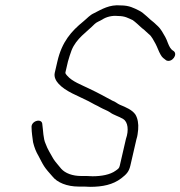

<svg xmlns="http://www.w3.org/2000/svg" viewBox="-20 -716 699 744"><path d="M651.8 -519C640.7 -525.3 635.9 -536.3 630.7 -549C624.4 -567 617.4 -578.7 607.4 -595C597 -611.5 589 -616.9 576.2 -629C561.2 -639.4 537.3 -666.5 518.8 -675C498.8 -684.9 480.8 -695 448.5 -695C403.9 -699.1 374.5 -680.1 344.5 -665C327.4 -657.3 318.6 -645.6 303.1 -633C256.7 -595.3 220 -554.4 202.4 -478L192.2 -434C188.2 -416.7 197.9 -401.6 206.5 -392C234.3 -360.9 282.3 -344.9 322.8 -324L346.8 -311C354 -307.7 361.8 -303.7 370 -299C380.2 -293.2 397 -287.2 405.9 -281C419.5 -270.3 441 -265.1 456.9 -255C476.4 -244 479.5 -209.9 468.1 -178L444.1 -74C441.7 -63.7 438.2 -61.9 428.7 -55C406.7 -38.6 371.8 -33 338.6 -33C330.1 -33.7 322.5 -34 315.9 -34H294.9C260.7 -34 232.8 -44.7 217.3 -62C208.4 -73.6 194.6 -88 187.1 -100C176.8 -118.8 164.4 -137.3 156.7 -159C147.3 -179 147.5 -210.1 144 -234C143.5 -259.8 99.6 -248.2 102.3 -222C102.6 -201.9 105.7 -183.7 108.1 -165C112.9 -144.7 120 -126.9 129.6 -111L140 -91C147.6 -76.5 153.5 -66.8 165.2 -53L182.6 -33C201.1 -9 238.9 7 285.4 7H306.4C313.1 7 320.6 7.3 329.2 8C377.2 8 417.9 -0.4 449.8 -25C469.8 -40.5 479.6 -50.3 485.1 -74L508.6 -176C513.9 -192.7 513.2 -198.6 515.4 -214C517.4 -236.8 513.5 -257.6 504.8 -272C492.6 -290.1 467.7 -300.5 444.6 -310C433.6 -314.8 429.3 -320.9 415.3 -326C401.9 -333.6 386.1 -342 372.6 -349L349.3 -361C340.9 -365 332.7 -369 324.6 -373C295.5 -387.4 260 -399.9 240.5 -422.5C237.8 -425.7 232.5 -431.1 233.4 -435L243.4 -478C245.1 -485.8 255.2 -515.9 257.3 -521C275.8 -567.5 316.7 -592.2 346.8 -623C354.3 -630.6 367.3 -634.6 375.8 -640C391.2 -650.4 414.2 -656.6 437 -654C464.6 -654 476 -646.1 494.3 -638C503 -632.3 523.7 -612.9 530.1 -607C535.9 -603 540.6 -599 544.4 -595L557.6 -583C566.6 -577.1 577.2 -556.3 582.3 -547C589.7 -533.5 594.6 -517.2 602.4 -504C608.7 -492.3 615.7 -488.7 624.3 -482C646.1 -471.6 671.5 -506 651.8 -519Z"/></svg>

Font: HoneyBee
Style: SeLitIt
Weight: 300
Foundry: Cannot Into Space Fonts
Version: Version 0.89